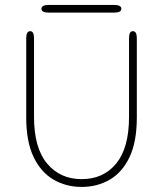

<svg xmlns="http://www.w3.org/2000/svg" viewBox="-20 -745 659 776"><path d="M310 10.5Q247.5 10.5 196.8 -18.8Q146 -48 116 -110Q86 -172 86 -270.5V-590.5Q86 -619 102 -619Q117.5 -619 117.5 -590.5V-272.5Q117.5 -147.5 170.2 -84.2Q223 -21 310 -21Q398 -21 449.8 -84.2Q501.5 -147.5 501.5 -272.5V-590.5Q501.5 -619 517 -619Q533 -619 533 -590.5V-270.5Q533 -172 503.5 -110Q474 -48 423.5 -18.8Q373 10.5 310 10.5ZM147.5 -709.5Q147.5 -717 154.8 -721Q162 -725 176 -725H442Q456 -725 463.2 -721Q470.5 -717 470.5 -709.5Q470.5 -702 463.2 -698Q456 -694 442 -694H176Q162 -694 154.8 -698Q147.5 -702 147.5 -709.5Z"/></svg>

Font: Sono ExtraLight
Style: Regular
Weight: 200
Designer: Tyler Finck
Foundry: Tyler Finck
Version: Version 2.112